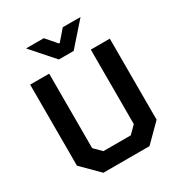

<svg xmlns="http://www.w3.org/2000/svg" viewBox="-207 -1049 1114 1190"><g transform="rotate(-30 350.0 -453.5)"><path d="M65 -120V-700H201V-167L252 -116H448L499 -167V-700H635V-120L515 0H185ZM155 -907H282L347 -832H353L418 -907H545L403 -746H297Z"/></g></svg>

Font: Chakra Petch
Style: Bold
Weight: 700
Designer: Katatrad Aksorn Co.,Ltd.
Foundry: Cadson Demak Co.,Ltd.
Version: Version 1.000; ttfautohint (v1.6)